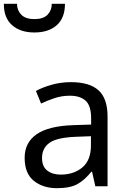

<svg xmlns="http://www.w3.org/2000/svg" viewBox="-83 -975 664 1005"><path d="M288 -545Q386 -545 433 -502Q480 -459 480 -365V0H416L399 -76H395Q360 -32 321.5 -11Q283 10 215 10Q142 10 94 -28.5Q46 -67 46 -149Q46 -229 109 -272.5Q172 -316 303 -320L394 -323V-355Q394 -422 365 -448Q336 -474 283 -474Q241 -474 203 -461.5Q165 -449 132 -433L105 -499Q140 -518 188 -531.5Q236 -545 288 -545ZM314 -259Q214 -255 175.5 -227Q137 -199 137 -148Q137 -103 164.5 -82Q192 -61 235 -61Q303 -61 348 -98.5Q393 -136 393 -214V-262ZM97 -805Q24 -805 -19.5 -843Q-63 -881 -63 -955H6Q6 -921 28.5 -898Q51 -875 97 -875Q144 -875 166 -898Q188 -921 188 -955H257Q257 -881 214 -843Q171 -805 97 -805Z"/></svg>

Font: Noto Sans Tifinagh Adrar
Style: Regular
Weight: 400
Designer: JamraPatel
Foundry: JamraPatel LLC
Version: Version 2.006; ttfautohint (v1.8.4.7-5d5b)